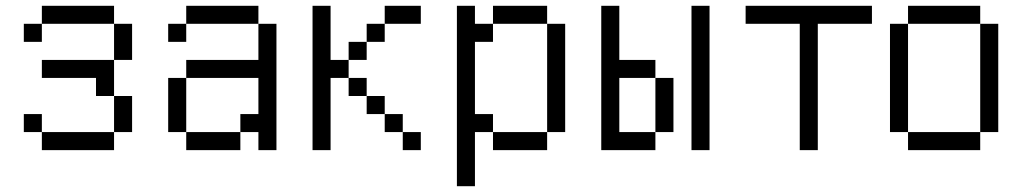

<svg xmlns="http://www.w3.org/2000/svg" viewBox="-20 -520 3540 665"><path d="M125 -62.5V0H375V-62.5ZM125 -62.5V-125H62.5V-62.5ZM375 -62.5H437.5Q437.5 -62.5 437.5 -187.5H375Q375 -187.5 375 -62.5ZM375 -187.5Q375 -187.5 375 -312.5H125V-250H312.5V-187.5ZM375 -312.5H437.5Q437.5 -312.5 437.5 -437.5H375Q375 -437.5 375 -312.5ZM125 -437.5H62.5V-375H125ZM125 -437.5H375V-500H125Z M625 -62.5V0H812.5V-62.5ZM625 -62.5V-250H562.5V-62.5ZM875 -62.5V0H937.5V-437.5H875Q875 -437.5 875 -312.5H625V-250H875Q875 -250 875 -125H812.5V-62.5ZM625 -437.5H562.5V-375H625ZM625 -437.5H875V-500H625Z M1437.5 0V-62.5H1375V0ZM1437.5 -437.5V-500H1312.5V-437.5H1250V-375H1187.5V-312.5H1125V-500H1062.5Q1062.5 -500 1062.5 0H1125Q1125 0 1125 -250H1187.5V-187.5H1250V-125H1312.5V-62.5H1375V-125H1312.5V-187.5H1250V-250H1187.5V-312.5H1250V-375H1312.5V-437.5Z M1562.5 -500Q1562.5 -500 1562.5 125H1625V-62.5H1687.5V0H1875V-62.5H1687.5V-125H1625Q1625 -125 1625 -375H1687.5V-437.5H1625V-500ZM1875 -62.5H1937.5Q1937.5 -62.5 1937.5 -437.5H1875Q1875 -437.5 1875 -62.5ZM1687.5 -437.5H1875V-500H1687.5Z M2062.5 -500Q2062.5 -500 2062.5 0H2250V-62.5H2125V-250H2250V-62.5H2312.5V-250H2250V-312.5H2125V-500ZM2375 -500Q2375 -500 2375 0H2437.5Q2437.5 0 2437.5 -500Z M3000 -437.5V-500H2562.5V-437.5H2750V0H2812.5V-437.5Z M3125 -62.5V0H3375V-62.5ZM3125 -62.5Q3125 -62.5 3125 -437.5H3062.5Q3062.5 -437.5 3062.5 -62.5ZM3375 -62.5H3437.5Q3437.5 -62.5 3437.5 -437.5H3375Q3375 -437.5 3375 -62.5ZM3125 -437.5H3375V-500H3125Z"/></svg>

Font: Unifont
Style: Regular
Weight: 500
Version: Version 15.1.04